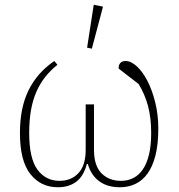

<svg xmlns="http://www.w3.org/2000/svg" viewBox="-20 -777 755 809"><path d="M224 12Q152 12 108 -43.5Q64 -99 64 -217Q64 -323 100.5 -397Q137 -471 209 -520L222 -504Q192 -480 170 -452Q148 -424 133 -389.5Q118 -355 110.5 -312.5Q103 -270 103 -217Q103 -109 138 -62Q173 -15 231 -15Q280 -15 310.5 -47.5Q341 -80 341 -146V-337H376V-146Q376 -79 407.5 -47Q439 -15 490 -15Q518 -15 541 -26.5Q564 -38 581 -62Q598 -86 607.5 -124.5Q617 -163 617 -217Q617 -281 603.5 -331Q590 -381 564 -423L480 -488V-493Q480 -504 487.5 -512Q495 -520 509 -520Q532 -520 556.5 -497.5Q581 -475 601 -436.5Q621 -398 634 -346Q647 -294 647 -235Q647 -169 635 -122Q623 -75 601.5 -45.5Q580 -16 550.5 -2Q521 12 485 12Q433 12 398.5 -13Q364 -38 350 -86H346Q332 -34 301 -11Q270 12 224 12ZM347 -576 375 -757 414 -749 367 -572Z"/></svg>

Font: IBM Plex Serif ExtLt
Style: Regular
Weight: 200
Designer: Mike Abbink, Paul van der Laan, Pieter van Rosmalen
Foundry: Bold Monday
Version: Version 3.001